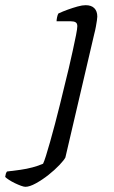

<svg xmlns="http://www.w3.org/2000/svg" viewBox="-154 -520 440 740"><path d="M-56 200Q-62 200 -73 196Q-84 192 -96.5 186Q-109 180 -119 173.5Q-129 167 -134 162Q-133 154 -131.5 149.5Q-130 145 -127 141Q-100 138 -75.5 134.5Q-51 131 -28.5 125Q-6 119 12 111Q16 103 23 81Q30 59 39 27Q48 -5 58 -42.5Q68 -80 77.5 -119Q87 -158 96 -195Q103 -222 111 -256.5Q119 -291 126.5 -325Q134 -359 139 -384.5Q144 -410 144 -419Q144 -430 137.5 -434Q131 -438 119 -438H64Q64 -444 66 -453.5Q68 -463 71 -468Q88 -476 107.5 -483Q127 -490 145 -495Q163 -500 176 -500Q198 -500 209.5 -488.5Q221 -477 221 -456Q221 -451 219.5 -441Q218 -431 215.5 -417Q213 -403 209 -388L98 87Q93 97 75 116Q57 135 33 154Q9 173 -15.5 186.5Q-40 200 -56 200Z"/></svg>

Font: Texturina Medium 12pt ExtraLight
Style: Italic
Weight: 250
Italic angle: -11°
Version: Version 1.002